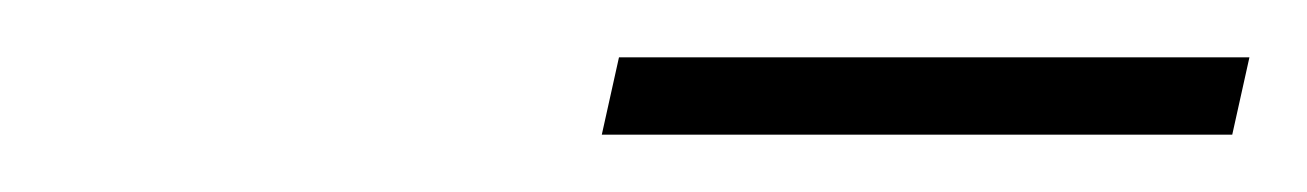

<svg xmlns="http://www.w3.org/2000/svg" viewBox="-20 -670 456 67"><path d="M190 -623 196 -650H416L410 -623Z"/></svg>

Font: Source Serif 4 ExtraLight
Style: Italic
Weight: 250
Italic angle: -12°
Designer: Frank Grießhammer
Foundry: Adobe Systems Incorporated
Version: Version 4.004;hotconv 1.0.116;makeotfexe 2.5.65601